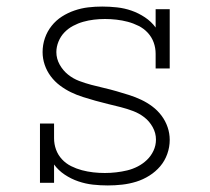

<svg xmlns="http://www.w3.org/2000/svg" viewBox="-20 -558 640 586"><path d="M309 8Q286 8 263.5 5.5Q241 3 219 -4.5Q197 -12 177.5 -25Q158 -38 145 -56V0H102V-181H145V-136Q145 -118 151 -101.5Q157 -85 169 -72Q181 -59 197 -51Q213 -43 230 -38.5Q247 -34 264.5 -32Q282 -30 300 -30Q317 -30 334.5 -32Q352 -34 368.5 -38Q385 -42 400.5 -50Q416 -58 428.5 -70Q441 -82 448.5 -98Q456 -114 456 -132Q456 -152 446 -170Q436 -188 420.5 -200Q405 -212 386.5 -219Q368 -226 348.5 -231Q329 -236 310 -240.5Q291 -245 271.5 -250.5Q252 -256 233 -262Q214 -268 196.5 -276.5Q179 -285 163 -297Q147 -309 135 -325Q123 -341 116.5 -360Q110 -379 110 -399Q110 -421 117 -441.5Q124 -462 137.5 -479Q151 -496 169 -507.5Q187 -519 207.5 -526Q228 -533 249 -535.5Q270 -538 292 -538Q314 -538 337 -535.5Q360 -533 381.5 -525.5Q403 -518 422.5 -505Q442 -492 455 -474V-530H498V-349H455V-394Q455 -412 449 -428.5Q443 -445 431 -458Q419 -471 403 -479Q387 -487 370 -491.5Q353 -496 335.5 -498Q318 -500 301 -500Q301 -500 301 -500Q301 -500 300 -500Q283 -500 266.5 -498Q250 -496 234 -491.5Q218 -487 203 -479Q188 -471 176.5 -459Q165 -447 158.5 -431Q152 -415 152 -399Q152 -379 162 -361Q172 -343 187.5 -330.5Q203 -318 221.5 -311Q240 -304 259 -299Q278 -294 297.5 -289.5Q317 -285 336 -279.5Q355 -274 374 -268Q393 -262 411 -253.5Q429 -245 445 -233Q461 -221 473 -205Q485 -189 491.5 -170Q498 -151 498 -131Q498 -109 490.5 -88Q483 -67 469 -50.5Q455 -34 436 -22Q417 -10 396 -3.5Q375 3 353 5.5Q331 8 309 8Z"/></svg>

Font: Iosevka Curly Slab XLtEx
Style: Regular
Weight: 200
Width: 7
Monospace: yes
Designer: Belleve Invis
Foundry: Belleve Invis
Version: Version 11.1.0; ttfautohint (v1.8.3)